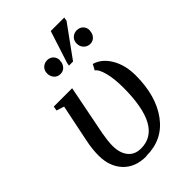

<svg xmlns="http://www.w3.org/2000/svg" viewBox="-219 -801 895 895"><g transform="rotate(-45 229.0 -353.0)"><path d="M198 10 195 11Q123 11 82 -33Q41 -77 41 -149Q41 -192 51 -239L89 -424L51 -436L55 -458H176L127 -209Q119 -164 119 -135Q119 -87 142 -59Q164 -32 205 -32Q347 -32 347 -292Q347 -347 337 -388Q326 -432 309 -442L324 -470Q370 -457 399 -408Q428 -359 428 -291Q428 -155 366 -72Q305 10 198 10ZM425 -591 424 -590Q424 -570 412 -557Q400 -544 382 -544Q364 -544 351 -557Q338 -570 338 -590Q338 -610 351 -622Q364 -634 382 -634Q401 -634 413 -622Q425 -610 425 -591ZM228 -590 227 -589Q227 -570 215 -556Q203 -543 185 -543Q166 -543 154 -556Q142 -570 142 -589Q142 -609 155 -621Q168 -633 186 -633Q204 -633 216 -621Q228 -609 228 -590ZM240 -543 243 -559 294 -717H383L380 -699L267 -543Z"/></g></svg>

Font: Libra Serif Modern
Style: Italic
Weight: 400
Italic angle: -12°
Designer: Stefan Peev, Context Ltd
Foundry: Stefan Peev, Context Ltd
Version: Version 1.000